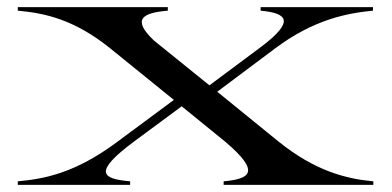

<svg xmlns="http://www.w3.org/2000/svg" viewBox="-20 -520 1103 540"><path d="M30 -10V0H346V-10C268 -17 239 -34 357 -122L491 -221L614 -121C714 -36 684 -17 609 -10V0H1030V-10C955 -17 867 -38 762 -123L591 -262L754 -384C862 -465 956 -483 1029 -490V-500H713V-490C786 -483 814 -462 710 -385L569 -280L413 -406C349 -467 382 -484 452 -490V-500H30V-490C106 -483 188 -466 290 -384L469 -239L307 -119C192 -34 107 -17 30 -10Z"/></svg>

Font: Sprat Extended
Style: Regular
Weight: 400
Width: 9
Designer: Ethan Nakache
Foundry: Collletttivo
Version: Version 2.000;Glyphs 3.2 (3217)